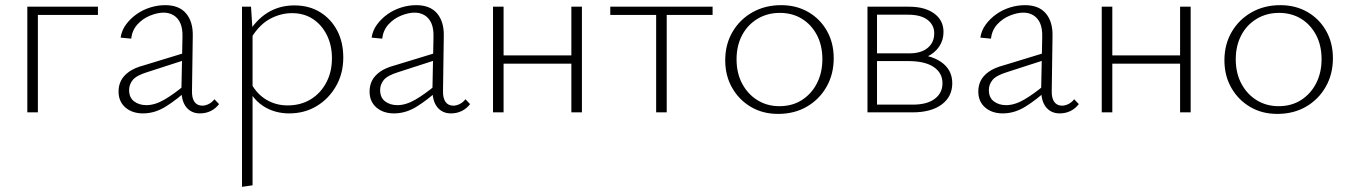

<svg xmlns="http://www.w3.org/2000/svg" viewBox="-20 -436 5237 745"><path d="M86 0V-410H127V0ZM107 -378V-410H360V-378Z M756 4Q722 4 702.5 -20.5Q683 -45 684 -92L688 -291Q689 -325 680 -345.5Q671 -366 654 -376.5Q637 -387 615 -387Q591 -387 562.5 -375.5Q534 -364 513.5 -341.5Q493 -319 489 -286L448 -290Q452 -318 469 -341Q486 -364 510 -381Q534 -398 563 -407Q592 -416 621 -416Q675 -416 702 -384Q729 -352 728 -297L725 -85Q724 -56 734.5 -41Q745 -26 765 -26Q777 -26 790 -32.5Q803 -39 812 -51L830 -32Q817 -15 798 -5.5Q779 4 756 4ZM535 4Q493 4 466.5 -19Q440 -42 440 -81Q440 -104 449.5 -123Q459 -142 480.5 -157.5Q502 -173 540 -183L707 -234L712 -208L551 -156Q509 -143 495 -125.5Q481 -108 481 -87Q481 -57 500.5 -42.5Q520 -28 548 -28Q581 -28 618 -49.5Q655 -71 698 -107L709 -89Q667 -50 624 -23Q581 4 535 4Z M1102 4Q1049 4 1007 -21Q965 -46 941 -95L955 -111Q978 -70 1014.5 -48.5Q1051 -27 1096 -27Q1147 -27 1185.5 -50.5Q1224 -74 1246 -115.5Q1268 -157 1268 -210Q1268 -260 1248.5 -299.5Q1229 -339 1194.5 -362Q1160 -385 1113 -385Q1070 -385 1029 -363.5Q988 -342 956 -291L939 -301Q972 -358 1018 -386.5Q1064 -415 1122 -415Q1180 -415 1222.5 -388.5Q1265 -362 1288.5 -317Q1312 -272 1312 -213Q1312 -151 1284 -102Q1256 -53 1209 -24.5Q1162 4 1102 4ZM919 289V-410H954L960 -317V283Z M1730 4Q1696 4 1676.5 -20.5Q1657 -45 1658 -92L1662 -291Q1663 -325 1654 -345.5Q1645 -366 1628 -376.5Q1611 -387 1589 -387Q1565 -387 1536.5 -375.5Q1508 -364 1487.5 -341.5Q1467 -319 1463 -286L1422 -290Q1426 -318 1443 -341Q1460 -364 1484 -381Q1508 -398 1537 -407Q1566 -416 1595 -416Q1649 -416 1676 -384Q1703 -352 1702 -297L1699 -85Q1698 -56 1708.5 -41Q1719 -26 1739 -26Q1751 -26 1764 -32.5Q1777 -39 1786 -51L1804 -32Q1791 -15 1772 -5.5Q1753 4 1730 4ZM1509 4Q1467 4 1440.5 -19Q1414 -42 1414 -81Q1414 -104 1423.5 -123Q1433 -142 1454.5 -157.5Q1476 -173 1514 -183L1681 -234L1686 -208L1525 -156Q1483 -143 1469 -125.5Q1455 -108 1455 -87Q1455 -57 1474.5 -42.5Q1494 -28 1522 -28Q1555 -28 1592 -49.5Q1629 -71 1672 -107L1683 -89Q1641 -50 1598 -23Q1555 4 1509 4Z M2197 0V-410H2238V0ZM1893 0V-410H1934V0ZM1912 -189V-221H2218V-189Z M2526 0V-410H2567V0ZM2348 -378V-410H2745V-378Z M2999 6Q2940 6 2894 -21Q2848 -48 2821 -95Q2794 -142 2794 -202Q2794 -264 2822.5 -312.5Q2851 -361 2900 -388.5Q2949 -416 3011 -416Q3070 -416 3116 -389.5Q3162 -363 3188.5 -316.5Q3215 -270 3215 -210Q3215 -148 3187 -99Q3159 -50 3110.5 -22Q3062 6 2999 6ZM3004 -24Q3055 -24 3092.5 -48.5Q3130 -73 3150.5 -114Q3171 -155 3171 -206Q3171 -260 3149.5 -300.5Q3128 -341 3091 -363.5Q3054 -386 3006 -386Q2957 -386 2918.5 -362.5Q2880 -339 2859 -298.5Q2838 -258 2838 -206Q2838 -152 2860 -111Q2882 -70 2919.5 -47Q2957 -24 3004 -24Z M3346 0V-410H3507Q3569 -410 3605 -383.5Q3641 -357 3641 -312Q3641 -280 3624 -255Q3607 -230 3577 -216Q3547 -202 3505 -202L3511 -226Q3587 -226 3631 -196Q3675 -166 3675 -113Q3675 -61 3634 -30.5Q3593 0 3520 0ZM3383 -30H3522Q3577 -30 3607 -52.5Q3637 -75 3637 -113Q3637 -153 3603 -176Q3569 -199 3504 -199H3371V-229H3509Q3554 -229 3579.5 -250Q3605 -271 3605 -307Q3605 -339 3579 -359Q3553 -379 3503 -379H3383Z M4092 4Q4058 4 4038.5 -20.5Q4019 -45 4020 -92L4024 -291Q4025 -325 4016 -345.5Q4007 -366 3990 -376.5Q3973 -387 3951 -387Q3927 -387 3898.5 -375.5Q3870 -364 3849.5 -341.5Q3829 -319 3825 -286L3784 -290Q3788 -318 3805 -341Q3822 -364 3846 -381Q3870 -398 3899 -407Q3928 -416 3957 -416Q4011 -416 4038 -384Q4065 -352 4064 -297L4061 -85Q4060 -56 4070.5 -41Q4081 -26 4101 -26Q4113 -26 4126 -32.5Q4139 -39 4148 -51L4166 -32Q4153 -15 4134 -5.5Q4115 4 4092 4ZM3871 4Q3829 4 3802.5 -19Q3776 -42 3776 -81Q3776 -104 3785.5 -123Q3795 -142 3816.5 -157.5Q3838 -173 3876 -183L4043 -234L4048 -208L3887 -156Q3845 -143 3831 -125.5Q3817 -108 3817 -87Q3817 -57 3836.5 -42.5Q3856 -28 3884 -28Q3917 -28 3954 -49.5Q3991 -71 4034 -107L4045 -89Q4003 -50 3960 -23Q3917 4 3871 4Z M4559 0V-410H4600V0ZM4255 0V-410H4296V0ZM4274 -189V-221H4580V-189Z M4936 6Q4877 6 4831 -21Q4785 -48 4758 -95Q4731 -142 4731 -202Q4731 -264 4759.5 -312.5Q4788 -361 4837 -388.5Q4886 -416 4948 -416Q5007 -416 5053 -389.5Q5099 -363 5125.5 -316.5Q5152 -270 5152 -210Q5152 -148 5124 -99Q5096 -50 5047.5 -22Q4999 6 4936 6ZM4941 -24Q4992 -24 5029.5 -48.5Q5067 -73 5087.5 -114Q5108 -155 5108 -206Q5108 -260 5086.5 -300.5Q5065 -341 5028 -363.5Q4991 -386 4943 -386Q4894 -386 4855.5 -362.5Q4817 -339 4796 -298.5Q4775 -258 4775 -206Q4775 -152 4797 -111Q4819 -70 4856.5 -47Q4894 -24 4941 -24Z"/></svg>

Font: Ysabeau ExtraLight
Style: Regular
Weight: 250
Designer: Christian Thalmann (Catharsis Fonts)
Version: Version 2.002